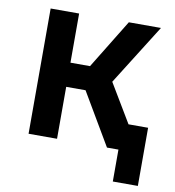

<svg xmlns="http://www.w3.org/2000/svg" viewBox="-79 -620 756 830"><g transform="rotate(10 299.5 -205.0)"><path d="M76.7 0V-549.8H201.7V-334H287.6L419.9 -549.8H561L394 -284.2L495.1 -115.2H581.1V140.1H471.2V0H420.9L286.6 -228H201.7V0Z"/></g></svg>

Font: UDEV Gothic 35
Style: Bold
Weight: 700
Version: v2.1.0; ttfautohint (v1.8.4.7-5d5b-dirty) -l 6 -r 45 -G 200 